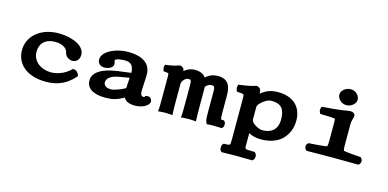

<svg xmlns="http://www.w3.org/2000/svg" viewBox="-83 -1192 3866 1914"><g transform="rotate(15 1850.0 -235.5)"><path d="M682.9 -128 677.2 -142.3C670.4 -159.4 653.4 -180.5 627.3 -182.9L615.4 -184L607 -175.4C546.8 -115.5 464.5 -94 413.7 -94C302.2 -94 220.3 -161 220.3 -255.5C220.3 -338.8 268.8 -387.1 347.1 -397.1C357.1 -398.3 367.7 -399 378.9 -399C451 -399 500 -363.4 505.4 -329.6C511.9 -288.7 548.7 -260 588 -260C633.6 -260 660 -295.8 660 -342C660 -373 642.9 -402.8 616 -425.2C567.6 -465.4 476.7 -490 385.9 -490C366.5 -490 347.4 -488.6 328.8 -485.9C179.2 -465.7 76 -365.5 76 -233.5C76 -99 181.1 10 384.7 10C472.3 10 577.9 -9 672.7 -116.5Z M1178.3 -142.3C1178 -138.3 1177.2 -136.5 1168 -130.7C1133.1 -111 1064 -85 1033.4 -85C972.3 -85 957.1 -115.7 957.1 -137C957.1 -176 992.3 -212.2 1083.3 -227.4L1184.4 -244.4ZM1304.8 10C1387.6 10 1451 -30.9 1451 -70C1451 -92.9 1433.6 -114 1409 -114C1365.5 -114 1388.2 -96 1370 -96C1344.6 -96 1333.7 -110.8 1333.8 -149.4C1333.8 -151.9 1333.8 -154.5 1334 -157.1L1341 -299.8C1350.9 -441.2 1239.8 -484.2 1132.7 -489.3C1123.1 -489.8 1113.6 -490 1104.1 -490C1086.7 -490 1069.3 -488.8 1052.2 -486.5C947.2 -472.7 843 -417.9 843 -342C843 -297.4 879.3 -278 913 -278C950.9 -278 1002.7 -296.3 1002.7 -335C1002.7 -346.2 1001.5 -352.7 996.7 -364.2C996.4 -365.8 995.8 -370.9 995.8 -378C995.8 -379.6 1014.1 -395.5 1068.8 -399.2C1076.9 -399.7 1085 -400 1092.7 -400C1138.4 -400 1185.3 -389.2 1188.4 -296.4L1052.6 -278.5C891.9 -256.6 804 -200 804 -116.6C804 -22.7 894.4 10 999.2 10C1072.4 10 1116.7 -1.4 1187 -40.1C1187.9 -40.6 1188.3 -40.8 1189.2 -41.4C1205.2 -10.4 1242.5 10 1304.8 10Z M1689.3 -320.9C1689.3 -332.3 1698.4 -348 1703.8 -354.7C1716.5 -370.3 1726.8 -377.5 1733.9 -380.8C1742.7 -385.1 1747.9 -385 1757.2 -385C1775.9 -385 1785 -386.3 1785 -326.5V-138.6C1785 -60 1784.2 -32 1782.9 -22.2L1779.3 4.7L1813.1 1.9C1823.3 1 1851 0 1860.6 0C1871.7 0 1890.4 1 1904 1.9L1935.5 4.1L1934 -24.2C1933.1 -38.7 1931.8 -66.4 1931.8 -140.8V-353.9C1947.1 -369.2 1959.9 -377.4 1968.3 -380.8C1977.2 -384.5 1983.3 -385 1993 -385C2015 -385 2027.5 -384.6 2027.5 -328.6V-157.6C2027.5 -62.4 2027.3 -35 2038.5 -13.5L2046.3 3.6L2066.7 1.9C2077.9 1 2097.6 0 2103.8 0C2144.2 0 2146.5 1 2190.2 2L2202.3 2.3L2210 -7C2222.5 -20.6 2220.1 -34 2219.3 -43.9C2218.8 -50.9 2219.3 -59.4 2210 -69.5L2203.2 -77L2192.5 -77.6C2180.8 -78.3 2173.5 -79.3 2171.3 -80C2169.2 -84.4 2166.8 -109.4 2166.8 -161.1V-323.3C2166.8 -402.3 2150.8 -490 2033 -490C2000.4 -490 1961 -484.6 1920.6 -452.4C1915.8 -448.6 1912.9 -446.2 1906.8 -440.5C1884.5 -473.6 1843.8 -490 1792.8 -490C1755.3 -490 1719.8 -478.2 1685.3 -448.4C1683.5 -456.8 1681 -464.3 1677.9 -470.4C1674.4 -477.2 1660.2 -493 1639.2 -493H1634L1629.1 -491.3C1599.8 -480.7 1576.6 -472.7 1508.6 -463.8L1493 -461.8L1488.1 -448.3C1482.2 -432.5 1486.4 -418.8 1490.1 -408.8L1495.2 -394.8L1511.5 -393.4C1534.3 -391.5 1544.5 -388.6 1545.5 -388C1545.9 -387.4 1548.8 -377.7 1548.8 -354.5V-141.3C1548.8 -61.2 1548.1 -32.7 1546.9 -22.7L1543.7 4.7L1574.1 1.9C1583.2 1 1608.5 0 1618.1 0C1629.2 0 1647.9 1 1661.5 1.9L1693 4.1L1691.5 -24.2C1690.6 -38.7 1689.3 -66.4 1689.3 -140.8Z M2610.9 -389C2713 -389 2750.5 -338.8 2750.5 -233.4C2750.5 -131.2 2690.6 -82 2596.1 -82C2558.6 -82 2487.9 -119.4 2479.1 -155.9V-290.1C2479.1 -302.1 2489.7 -318.7 2502.1 -331.7C2532.8 -363.8 2575.4 -389 2610.9 -389ZM2470.2 -469.5C2466.9 -476.6 2452.4 -494 2429.2 -494H2423.9L2418.9 -492.3C2387 -481.4 2340.8 -470.7 2264.9 -460.8L2248.6 -458.7L2244 -444.2C2238.7 -427.3 2244.2 -412.2 2247 -403.3L2251.7 -388.3L2268.6 -386.8C2326.7 -381.5 2328.1 -386.8 2328.1 -340V81C2328.1 153.7 2325.3 144.3 2269.8 147L2260.2 147.5L2253.4 154.3C2240.7 167.1 2241.7 180.4 2241.6 189.7C2241.5 199.4 2240.2 213.5 2253.4 226.7L2261 234.2L2271.7 234C2313.8 233 2348.3 232 2401.9 232C2465.8 232 2517.1 233 2565.9 234L2578.1 234.2L2586.6 226.7C2600 214.9 2599.5 203 2600 194.5C2600.5 184 2602.7 168.4 2586.6 154.3L2578.8 147.5L2567.8 147C2468.5 143.2 2479.1 153.5 2479.1 81V-19.9C2513.3 -1.4 2555.5 10 2604 10C2680.4 10 2753.6 -8.8 2808.4 -52.7C2865.5 -103.6 2900.1 -173.4 2900.1 -260.9C2900.1 -394.1 2818.5 -490 2649.5 -490C2576.1 -490 2522 -465.5 2477.8 -427C2476.9 -441.8 2476 -457.2 2470.2 -469.5Z M3339.6 -540C3393.5 -540 3437 -581.1 3437 -620C3437 -659 3400.5 -705 3344.3 -705C3297.1 -705 3246.9 -669.7 3246.9 -625C3246.9 -582.6 3287.9 -540 3339.6 -540ZM3429.9 -360.6C3429.9 -419.5 3446.3 -426.6 3446.3 -458.5C3446.3 -479.6 3423.8 -493 3400.6 -493C3379.7 -493 3349.4 -486.3 3318.2 -481.5C3267.2 -473.7 3168.4 -465.7 3125.6 -462.9L3109.1 -461.9L3103.6 -447.9C3097.6 -432.5 3098.7 -415.1 3106.8 -400.5L3113.6 -388.4L3128.6 -388.1C3206.8 -386.7 3251.7 -384.4 3264.3 -381.3C3266.8 -378 3269.2 -372 3269.2 -351.1V-143.8C3269.2 -108.2 3263.9 -96.3 3261.3 -93.7C3234.9 -88.3 3126.7 -78.6 3085.1 -77.1L3075.4 -76.8L3068.5 -70.5C3049.8 -53.7 3049.8 -22.1 3068.5 -5.3L3076.1 2.2L3086.8 2C3128.1 1 3298.9 0 3351.3 0C3400.2 0 3558.2 1 3600.6 2L3611.3 2.2L3618.8 -5.3C3637.5 -22.2 3637.5 -54 3618.8 -70.9L3611.9 -77.2L3602.1 -77.6C3555.8 -79.1 3458.3 -89 3437 -94.3C3436.2 -94.9 3429.9 -103.7 3429.9 -144.7Z"/></g></svg>

Font: Linux Libertine Mono O 
Style: Mono Bold
Weight: 400
Designer: Philipp H. Poll
Foundry: Philipp H. Poll
Version: Version 5.1.7